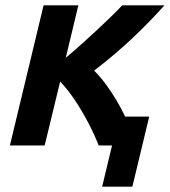

<svg xmlns="http://www.w3.org/2000/svg" viewBox="-20 -544 635 718"><path d="M362 154 399 0H349Q333 -41 310 -85Q287 -129 260 -169.5Q233 -210 205 -239L147 0H17L143 -524H273L226 -328Q255 -352 285 -379Q315 -406 343 -432Q371 -458 395.5 -482Q420 -506 437 -524H595Q569 -495 539 -464Q509 -433 475.5 -401.5Q442 -370 406 -339.5Q370 -309 332 -280Q354 -258 374.5 -230.5Q395 -203 414 -171.5Q433 -140 448 -108H538L475 154Z"/></svg>

Font: Ubuntu Sans
Style: Bold Italic
Weight: 700
Italic angle: -13.5°
Designer: Dalton Maag Ltd
Foundry: Dalton Maag Ltd
Version: Version 1.006